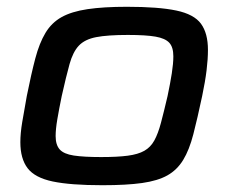

<svg xmlns="http://www.w3.org/2000/svg" viewBox="-20 -538 676 566"><path d="M282 8Q188 8 135.5 -3Q83 -14 61.5 -42Q40 -70 40 -119Q40 -145 45.5 -178Q51 -211 59 -255Q72 -320 84 -365.5Q96 -411 114 -441Q132 -471 161.5 -487.5Q191 -504 238 -511Q285 -518 354 -518Q447 -518 499.5 -507Q552 -496 572.5 -468Q593 -440 593 -391Q593 -364 589 -331Q585 -298 576 -255Q562 -189 550 -142.5Q538 -96 520 -66.5Q502 -37 473.5 -21Q445 -5 399 1.5Q353 8 282 8ZM278 -75Q326 -75 356.5 -79Q387 -83 405.5 -93.5Q424 -104 435 -124Q446 -144 454.5 -176Q463 -208 474 -255Q482 -293 486.5 -322Q491 -351 491 -372Q491 -399 479 -412Q467 -425 438.5 -430Q410 -435 357 -435Q297 -435 263.5 -428.5Q230 -422 212.5 -403.5Q195 -385 185 -349Q175 -313 162 -255Q154 -216 149 -186.5Q144 -157 144 -137Q144 -111 156 -97.5Q168 -84 197.5 -79.5Q227 -75 278 -75Z"/></svg>

Font: Saira Expanded Medium
Style: Italic
Weight: 500
Width: 7
Italic angle: -12°
Designer: Hector Gatti with collaboration of the Omnibus-Type team
Foundry: Omnibus-Type
Version: Version 1.101